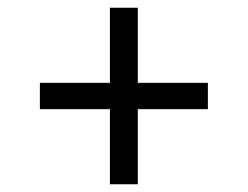

<svg xmlns="http://www.w3.org/2000/svg" viewBox="-20 -578 640 496"><path d="M264 -102V-296H83V-364H264V-558H336V-364H517V-296H336V-102Z"/></svg>

Font: TypoPRO Source Code Pro
Style: Italic
Weight: 500
Italic angle: -11°
Monospace: yes
Designer: Paul D. Hunt, Teo Tuominen
Foundry: Adobe Systems Incorporated
Version: Version 1.030;PS 1.0;hotconv 1.0.84;makeotf.lib2.5.63406